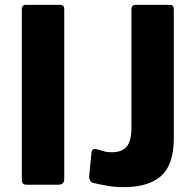

<svg xmlns="http://www.w3.org/2000/svg" viewBox="-20 -762 802 792"><path d="M229 -742Q245 -742 245 -724V-24Q245 -11 238.5 -5.5Q232 0 218 0H92Q79 0 74.5 -5Q70 -10 70 -21V-723Q70 -742 86 -742ZM697 -192Q697 -84 645.5 -37Q594 10 490 10Q456 10 426.5 5Q397 0 371 -6Q358 -8 352.5 -15.5Q347 -23 348 -39L357 -129Q358 -150 376 -147Q389 -144 404.5 -139Q420 -134 442 -134Q482 -134 502 -156.5Q522 -179 522 -235V-723Q522 -742 539 -742H682Q697 -742 697 -724V-192Z"/></svg>

Font: Libre Franklin
Style: Bold
Weight: 700
Designer: Pablo Impallari, Rodrigo Fuenzalida, Nhung Nguyen
Foundry: Impallari Type
Version: Version 3.000